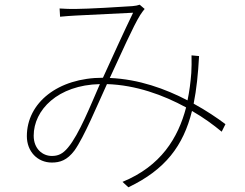

<svg xmlns="http://www.w3.org/2000/svg" viewBox="-20 -746 1040 815"><path d="M825 -508 793 -511C794 -485 793 -457 792 -436C789 -397 784 -358 776 -320C682 -369 569 -410 446 -415C493 -516 546 -636 575 -682C583 -694 588 -701 594 -708L573 -726C564 -723 555 -721 542 -720C504 -717 348 -708 300 -708C280 -708 257 -708 233 -710L235 -675C257 -677 279 -679 302 -680C348 -682 505 -690 545 -692C507 -614 460 -510 417 -416C225 -416 94 -309 94 -168C94 -103 139 -56 200 -56C235 -56 265 -66 296 -107C337 -164 394 -302 434 -389C557 -385 673 -343 770 -290C736 -160 663 -41 500 26L525 49C682 -26 758 -127 795 -275C844 -247 886 -216 921 -187L937 -219C901 -246 855 -277 802 -306C814 -366 821 -432 825 -508ZM404 -389C365 -300 316 -176 269 -120C246 -92 226 -84 200 -84C161 -84 123 -114 123 -170C123 -279 225 -385 404 -389Z"/></svg>

Font: Harano Aji Gothic K1 ExtraLight
Style: Regular
Weight: 250
Foundry: Masamichi Hosoda
Version: HaranoAjiGothicK1-ExtraLight version 20230610;ttx 4.39.4